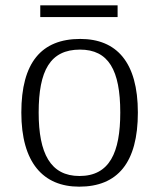

<svg xmlns="http://www.w3.org/2000/svg" viewBox="-20 -690 596 720"><path d="M131 -626H421V-670H131ZM277 10C421 10 497 -80 497 -268C497 -457 417 -544 281 -544C135 -544 60 -455 60 -268C60 -80 142 10 277 10ZM278 -30C169 -30 125 -115 125 -268C125 -425 168 -504 280 -504C387 -504 431 -427 431 -268C431 -118 391 -30 278 -30Z"/></svg>

Font: Noto Serif Light
Style: Regular
Weight: 300
Designer: Monotype Design Team
Foundry: Monotype Imaging Inc.
Version: Version 2.013